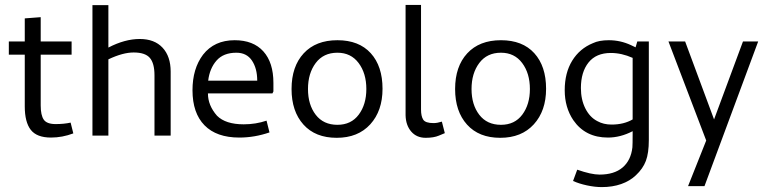

<svg xmlns="http://www.w3.org/2000/svg" viewBox="-20 -553 3136 783"><path d="M81 -119V-330H16V-384H81V-478L146 -483V-384H272V-330H146V-123Q146 -83 158.5 -65Q171 -47 207 -47Q241 -47 268 -53L279 -9Q234 8 188 8Q130 8 105.5 -23.5Q81 -55 81 -119Z M525 -339Q481 -339 422 -311V0H357V-532H422V-359Q489 -394 550 -394Q610 -394 643 -358.5Q676 -323 676 -261V0H610V-246Q610 -295 591 -317Q572 -339 525 -339Z M1095 -215V-180L1091 -172H828Q828 -123 865 -81Q900 -46 974 -46Q1023 -46 1067 -61L1079 -13Q1018 8 956 8Q863 8 814 -42Q765 -92 765 -185Q765 -273 808 -330Q854 -389 937 -389Q1013 -389 1054 -343.5Q1095 -298 1095 -215ZM944 -338Q891 -338 863 -306Q835 -274 829 -224H1029Q1029 -274 1007.5 -306Q986 -338 944 -338Z M1169 -190Q1169 -282 1218.5 -335.5Q1268 -389 1356 -389Q1444 -389 1492 -336Q1540 -283 1540 -191Q1540 -101 1490 -46Q1440 9 1353 9Q1266 9 1217.5 -45Q1169 -99 1169 -190ZM1236 -190Q1236 -126 1267.5 -85Q1299 -44 1356 -44Q1412 -44 1443 -85.5Q1474 -127 1474 -190Q1474 -254 1442.5 -296Q1411 -338 1356 -338Q1299 -338 1267.5 -296Q1236 -254 1236 -190Z M1782 -57 1794 -10Q1791 -9 1770 0Q1749 9 1716 9Q1679 9 1657 -16.5Q1635 -42 1634 -83V-533H1697V-106Q1697 -79 1706 -65Q1715 -51 1748 -51Q1763 -51 1782 -57Z M1836 -190Q1836 -282 1885.5 -335.5Q1935 -389 2023 -389Q2111 -389 2159 -336Q2207 -283 2207 -191Q2207 -101 2157 -46Q2107 9 2020 9Q1933 9 1884.5 -45Q1836 -99 1836 -190ZM1903 -190Q1903 -126 1934.5 -85Q1966 -44 2023 -44Q2079 -44 2110 -85.5Q2141 -127 2141 -190Q2141 -254 2109.5 -296Q2078 -338 2023 -338Q1966 -338 1934.5 -296Q1903 -254 1903 -190Z M2459 8Q2367 8 2318 -63Q2283 -115 2283 -185Q2283 -256 2313.5 -305.5Q2344 -355 2398 -377Q2423 -389 2463 -389Q2510 -389 2553 -369L2572 -360L2579 -384H2626V18Q2626 71 2614 103Q2602 135 2573 162Q2549 185 2513.5 197.5Q2478 210 2434 210Q2406 210 2373.5 203Q2341 196 2317 185L2334 139Q2391 159 2425 159Q2485 159 2519 130Q2553 101 2559 48Q2560 37 2560 -8V-18Q2510 8 2459 8ZM2560 -66V-317Q2515 -337 2471 -337Q2411 -337 2380 -298Q2349 -259 2349 -194Q2349 -147 2367 -111Q2385 -75 2416 -59Q2441 -45 2474 -45Q2524 -45 2560 -66Z M2853 206H2786L2860 20L2706 -384H2774L2892 -66L3010 -384H3072Z"/></svg>

Font: Cambay Devanagari
Style: Regular
Weight: 400
Designer: Pooja Saxena
Foundry: Pooja Saxena
Version: Version 1.180;PS 001.180;hotconv 1.0.70;makeotf.lib2.5.58329